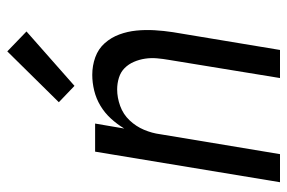

<svg xmlns="http://www.w3.org/2000/svg" viewBox="-154 -654 807 540"><g transform="rotate(-90 250.0 -383.5)"><path d="M8 0 94 -520H173L159 -438Q171 -458 187 -475.5Q203 -493 223 -505Q243 -517 265.5 -522.5Q288 -528 310 -528Q336 -528 359.5 -519.5Q383 -511 399 -493Q415 -475 423.5 -452Q432 -429 434.5 -404Q437 -379 435.5 -353Q434 -327 430 -301L380 0H301L352 -312Q355 -329 356.5 -346Q358 -363 355.5 -379.5Q353 -396 346.5 -411Q340 -426 329 -437Q318 -448 302 -453Q286 -458 269 -458Q246 -458 222.5 -449.5Q199 -441 182 -423Q165 -405 155.5 -382.5Q146 -360 143 -337L87 0ZM279 -578 233 -622 376 -767 432 -713Z"/></g></svg>

Font: Iosevka Curly
Style: Italic
Weight: 400
Italic angle: -9°
Monospace: yes
Designer: Belleve Invis
Foundry: Belleve Invis
Version: Version 22.1.2; ttfautohint (v1.8.4)